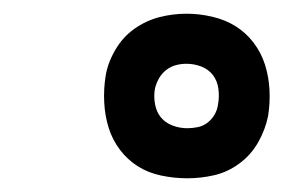

<svg xmlns="http://www.w3.org/2000/svg" viewBox="-20 -797 440 280"><path d="M253 -537Q234 -537 215 -541Q196 -545 181 -554.5Q166 -564 155 -578.5Q144 -593 138.5 -610.5Q133 -628 132 -647.5Q131 -667 134 -686Q137 -705 148 -724Q159 -743 176 -755Q193 -767 212.5 -772Q232 -777 252 -777Q271 -777 290 -772.5Q309 -768 324 -758.5Q339 -749 350 -734.5Q361 -720 366.5 -702.5Q372 -685 373 -666Q374 -647 371 -628Q367 -608 356.5 -589.5Q346 -571 329 -558.5Q312 -546 292.5 -541.5Q273 -537 253 -537ZM253 -610Q260 -610 268 -611.5Q276 -613 282.5 -618Q289 -623 293 -630Q297 -637 298 -645Q300 -656 298.5 -667.5Q297 -679 290.5 -687.5Q284 -696 273.5 -700Q263 -704 252 -704Q244 -704 236.5 -702Q229 -700 222.5 -695Q216 -690 212 -683Q208 -676 206 -668Q204 -657 206 -645.5Q208 -634 214.5 -626Q221 -618 231.5 -614Q242 -610 253 -610Z"/></svg>

Font: Iosevka Aile Medium
Style: Italic
Weight: 500
Italic angle: -9°
Designer: Belleve Invis
Foundry: Belleve Invis
Version: Version 31.1.0; ttfautohint (v1.8.4)